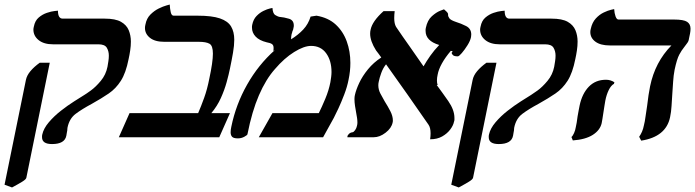

<svg xmlns="http://www.w3.org/2000/svg" viewBox="-26 -604 3059 845"><path d="M271 -42Q271 -40 270.5 -37Q270 -34 270 -30Q269 -25 268 -19Q267 -13 266 -7Q259 30 203 30Q159 30 159 0Q159 -3 159 -6Q159 -9 160 -12Q166 -39 189 -66Q212 -93 242 -116.5Q272 -140 300.5 -158Q329 -176 345 -186Q352 -190 373.5 -205.5Q395 -221 417.5 -248Q440 -275 447 -310Q449 -322 451 -334.5Q453 -347 453 -359Q453 -379 444 -394Q435 -409 407 -409H207Q167 -409 144 -427.5Q121 -446 121 -474Q121 -477 121.5 -480Q122 -483 123 -487Q128 -513 144.5 -527Q161 -541 180.5 -547.5Q200 -554 214.5 -555.5Q229 -557 229 -557Q229 -522 250 -522H435Q482 -522 506.5 -508Q531 -494 540.5 -471Q550 -448 550 -421Q550 -402 547 -382Q544 -362 540 -344Q528 -283 506 -248.5Q484 -214 452.5 -192.5Q421 -171 378 -147Q335 -124 307 -103Q279 -82 271 -42ZM27 221 -6 209 88 -252Q92 -272 108 -291Q124 -310 149 -328H193L90 178Q89 185 72 195.5Q55 206 27 221Z M844 -535Q907 -535 942 -523Q977 -511 991 -487.5Q1005 -464 1005 -429Q1005 -404 999.5 -372Q994 -340 986 -302Q981 -277 971.5 -242.5Q962 -208 946 -172.5Q930 -137 904 -106H986L939 0H497L544 -106H846Q859 -136 872.5 -173.5Q886 -211 895 -257Q911 -331 911 -368Q911 -403 896 -411.5Q881 -420 849 -420H697Q656 -420 634 -437.5Q612 -455 612 -481Q612 -485 612.5 -488.5Q613 -492 614 -496Q619 -523 636 -540Q653 -557 672.5 -566.5Q692 -576 706.5 -580Q721 -584 721 -584Q722 -565 725.5 -550Q729 -535 738 -535Z M1341 -531 1367 -535Q1419 -526 1451.5 -496Q1484 -466 1500 -422Q1516 -378 1516 -327Q1516 -309 1514 -290.5Q1512 -272 1508 -253Q1502 -222 1489 -188Q1476 -154 1463 -126Q1450 -98 1443 -85Q1432 -65 1419.5 -42.5Q1407 -20 1396 0H1113L1173 -106H1377Q1390 -132 1405.5 -169Q1421 -206 1428 -242Q1430 -254 1431.5 -265.5Q1433 -277 1433 -287Q1433 -337 1409.5 -369.5Q1386 -402 1343 -402Q1312 -402 1268.5 -375Q1225 -348 1184 -300Q1144 -255 1113.5 -184.5Q1083 -114 1063 -13Q1062 -9 1049 -2Q1036 5 1021 5Q1002 5 995.5 -2Q989 -9 989 -22Q989 -33 992 -46Q1012 -144 1061.5 -231.5Q1111 -319 1183 -383L1176 -380Q1178 -385 1178 -388Q1178 -391 1178 -394Q1178 -405 1171 -410Q1164 -415 1147 -418Q1115 -426 1099 -443Q1083 -460 1083 -482Q1083 -485 1083 -488.5Q1083 -492 1084 -495Q1089 -519 1103 -533.5Q1117 -548 1133.5 -556Q1150 -564 1161.5 -566.5Q1173 -569 1173 -569Q1175 -544 1185 -538Q1195 -532 1202 -530Q1225 -528 1246 -521.5Q1267 -515 1267 -492Q1267 -491 1267 -488.5Q1267 -486 1266 -483Q1265 -473 1260 -464L1261 -465Q1260 -462 1259 -459Q1258 -456 1257 -452Q1256 -447 1255.5 -441.5Q1255 -436 1255 -431Q1286 -450 1308.5 -474Q1331 -498 1341 -531Z M2047 -441Q2044 -425 2031.5 -405Q2019 -385 2006.5 -370.5Q1994 -356 1989 -356Q1974 -356 1968.5 -360.5Q1963 -365 1961 -372H1962Q1962 -372 1965 -375.5Q1968 -379 1958 -380Q1934 -352 1919 -325Q1904 -298 1900 -275Q1897 -262 1897 -250Q1897 -238 1900 -230H1896Q1909 -213 1921.5 -195Q1934 -177 1947 -159Q1974 -120 1974 -85Q1974 -81 1974 -77Q1974 -73 1972 -68Q1969 -52 1955.5 -34Q1942 -16 1920 -3.5Q1898 9 1867 9Q1868 2 1868.5 -4.5Q1869 -11 1869 -17Q1869 -42 1860 -55Q1811 -126 1767 -188.5Q1723 -251 1673 -321Q1660 -305 1652 -283Q1644 -261 1641 -245Q1640 -241 1639.5 -237Q1639 -233 1639 -229Q1639 -210 1648 -192.5Q1657 -175 1667 -158Q1681 -136 1692 -114.5Q1703 -93 1703 -74Q1703 -68 1702 -65Q1697 -40 1671 -20Q1645 0 1619 0H1503V-3Q1503 -8 1509.5 -14.5Q1516 -21 1526 -22Q1531 -23 1537 -31.5Q1543 -40 1545 -50Q1546 -54 1546.5 -57.5Q1547 -61 1547 -64Q1547 -74 1545.5 -84.5Q1544 -95 1542 -105Q1539 -121 1536.5 -137.5Q1534 -154 1534 -168Q1534 -173 1534.5 -177.5Q1535 -182 1536 -186Q1541 -209 1555 -239Q1569 -269 1593.5 -299Q1618 -329 1652 -351Q1647 -359 1640.5 -367Q1634 -375 1629 -382Q1603 -423 1603 -456Q1603 -461 1603.5 -465Q1604 -469 1605 -473Q1612 -510 1662 -555H1711Q1710 -547 1709.5 -539.5Q1709 -532 1709 -524Q1709 -500 1717 -486Q1746 -443 1777 -399.5Q1808 -356 1838 -312Q1851 -335 1868 -359Q1885 -383 1907 -406Q1847 -424 1847 -468Q1847 -471 1847 -474.5Q1847 -478 1848 -481Q1855 -515 1874.5 -532.5Q1894 -550 1911 -556.5Q1928 -563 1928 -563Q1941 -552 1943.5 -548Q1946 -544 1946 -542V-538Q1946 -531 1952 -523Q1958 -515 1982 -507Q2002 -501 2025 -489.5Q2048 -478 2048 -452Q2048 -449 2047.5 -446.5Q2047 -444 2047 -441Z M2237 -42Q2237 -40 2236.5 -37Q2236 -34 2236 -30Q2235 -25 2234 -19Q2233 -13 2232 -7Q2225 30 2169 30Q2125 30 2125 0Q2125 -3 2125 -6Q2125 -9 2126 -12Q2132 -39 2155 -66Q2178 -93 2208 -116.5Q2238 -140 2266.5 -158Q2295 -176 2311 -186Q2318 -190 2339.5 -205.5Q2361 -221 2383.5 -248Q2406 -275 2413 -310Q2415 -322 2417 -334.5Q2419 -347 2419 -359Q2419 -379 2410 -394Q2401 -409 2373 -409H2173Q2133 -409 2110 -427.5Q2087 -446 2087 -474Q2087 -477 2087.5 -480Q2088 -483 2089 -487Q2094 -513 2110.5 -527Q2127 -541 2146.5 -547.5Q2166 -554 2180.5 -555.5Q2195 -557 2195 -557Q2195 -522 2216 -522H2401Q2448 -522 2472.5 -508Q2497 -494 2506.5 -471Q2516 -448 2516 -421Q2516 -402 2513 -382Q2510 -362 2506 -344Q2494 -283 2472 -248.5Q2450 -214 2418.5 -192.5Q2387 -171 2344 -147Q2301 -124 2273 -103Q2245 -82 2237 -42ZM1993 221 1960 209 2054 -252Q2058 -272 2074 -291Q2090 -310 2115 -328H2159L2056 178Q2055 185 2038 195.5Q2021 206 1993 221Z M2943 -297Q2938 -271 2936.5 -245Q2935 -219 2933 -193Q2931 -165 2929.5 -138Q2928 -111 2923 -88Q2905 -2 2796 15L2787 -2Q2794 -12 2799.5 -24.5Q2805 -37 2808 -53Q2812 -68 2815 -91Q2818 -114 2822 -138Q2828 -190 2835 -224Q2857 -331 2929 -404H2658Q2617 -404 2594.5 -420.5Q2572 -437 2572 -463Q2572 -467 2572.5 -470Q2573 -473 2574 -477Q2580 -505 2596 -522.5Q2612 -540 2631 -549Q2650 -558 2663.5 -561Q2677 -564 2677 -564Q2678 -546 2683 -532Q2688 -518 2696 -518H2940Q2983 -518 2998 -508Q3013 -498 3013 -478Q3013 -473 3012.5 -467.5Q3012 -462 3011 -457L3006 -433Q3005 -423 2998.5 -414.5Q2992 -406 2984 -395Q2974 -383 2963.5 -363.5Q2953 -344 2943 -297ZM2638 -161Q2637 -154 2634.5 -140Q2632 -126 2630 -111Q2628 -96 2625.5 -82Q2623 -68 2622 -62Q2615 -31 2583 -10.5Q2551 10 2495 14L2489 -1Q2495 -6 2500.5 -18.5Q2506 -31 2508 -44Q2510 -51 2512 -64Q2514 -77 2516 -92Q2518 -106 2521 -119.5Q2524 -133 2525 -140Q2536 -192 2565.5 -222.5Q2595 -253 2641 -253Q2661 -253 2678 -242L2676 -235Q2663 -228 2653 -207.5Q2643 -187 2638 -161Z"/></svg>

Font: Libertinus Serif Semibold Italic
Style: Regular
Weight: 600
Italic angle: -11.5°
Designer: Philipp H. Poll, Khaled Hosny
Foundry: Caleb Maclennan
Version: Version 7.051;RELEASE